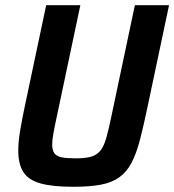

<svg xmlns="http://www.w3.org/2000/svg" viewBox="-20 -708 668 736"><path d="M260 8Q181 8 135 -5Q89 -18 69.5 -48.5Q50 -79 50 -131Q50 -163 57 -206Q64 -249 76 -305L157 -688H288L199 -267Q190 -226 185 -198.5Q180 -171 180 -154Q180 -132 188.5 -120.5Q197 -109 216 -105Q235 -101 269 -101Q306 -101 328 -107Q350 -113 364 -129.5Q378 -146 387.5 -179.5Q397 -213 408 -267L497 -688H628L547 -305Q531 -228 517 -174Q503 -120 484.5 -84.5Q466 -49 437.5 -28.5Q409 -8 366.5 0Q324 8 260 8Z"/></svg>

Font: Saira SemiCondensed SemiBold
Style: Italic
Weight: 600
Width: 4
Italic angle: -12°
Designer: Hector Gatti with collaboration of the Omnibus-Type team
Foundry: Omnibus-Type
Version: Version 1.101